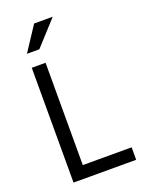

<svg xmlns="http://www.w3.org/2000/svg" viewBox="-165 -979 807 1059"><g transform="rotate(-20 238.5 -449.5)"><path d="M158.2 -73.2V-673.8H77.1V0H444.8V-73.2ZM172.9 -898.9 78.6 -755.4H151.4L282.2 -898.9Z"/></g></svg>

Font: FAU Chimera
Style: Regular
Weight: 400
Version: Version 1.002;hotconv 1.0.117;makeotfexe 2.5.65602